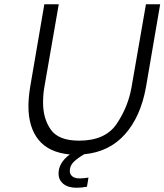

<svg xmlns="http://www.w3.org/2000/svg" viewBox="-20 -720 775 905"><path d="M735 -700 668 -309Q643 -170 569 -87Q495 -4 377 7Q346 25 327.5 43Q309 61 309 86Q309 101 320.5 111Q332 121 357 121Q366 121 378.5 119.5Q391 118 397 117L390 160Q365 165 341 165Q301 165 278.5 146.5Q256 128 256 98Q256 47 309 8Q211 -1 162.5 -60Q114 -119 114 -220Q114 -258 122 -309L189 -700H257L189 -309Q183 -275 183 -236Q183 -161 219.5 -109Q256 -57 353 -57Q477 -57 530.5 -137Q584 -217 600 -309L668 -700Z"/></svg>

Font: Be Vietnam Light
Style: Italic
Weight: 300
Italic angle: -9.222°
Designer: Gabriel Lam
Foundry: TypeRant
Version: Version 3.000